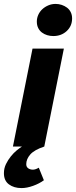

<svg xmlns="http://www.w3.org/2000/svg" viewBox="-58 -748 388 980"><path d="M52 212Q13 212 -12.5 193Q-38 174 -38 136Q-38 111 -27.5 89.5Q-17 68 -2.5 50Q12 32 27.5 19.5Q43 7 54 0H8L108 -500H268L168 0Q117 17 96.5 40.5Q76 64 76 90Q76 104 86 111Q96 118 110 118Q123 118 140 108L166 172Q143 189 111 200.5Q79 212 52 212ZM214 -564Q198 -564 183 -568.5Q168 -573 156 -582Q144 -591 137 -605Q130 -619 130 -638Q130 -656 137.5 -672.5Q145 -689 158 -701Q171 -713 188.5 -720.5Q206 -728 226 -728Q242 -728 257 -723Q272 -718 284 -709Q296 -700 303 -686Q310 -672 310 -654Q310 -615 282.5 -589.5Q255 -564 214 -564Z"/></svg>

Font: mr_Source Sans Pro
Style: Italic
Weight: 900
Italic angle: -11°
Designer: Paul D. Hunt
Foundry: Adobe Systems Incorporated
Version: Version 1.076;July 10, 2024;FontCreator 11.5.0.2430 64-bit